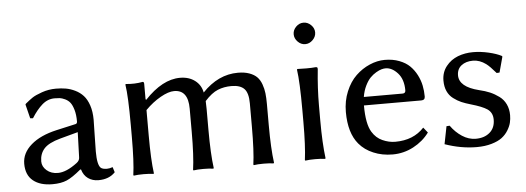

<svg xmlns="http://www.w3.org/2000/svg" viewBox="-46 -773 2488 908"><g transform="rotate(-5 1198.0 -319.0)"><path d="M310.1 -225.1 225.1 -202.1Q169.4 -187 147.7 -162.6Q126 -138.2 126 -102.1Q126 -77.6 147 -59.3Q168 -41 200.2 -41Q240.2 -41 292 -80.1Q306.2 -90.8 306.2 -106ZM310.1 -47.9H306.2Q265.6 -13.7 238.3 -2Q210.9 9.8 169.9 9.8Q111.8 9.8 78.4 -17.3Q44.9 -44.4 44.9 -98.1Q44.9 -148.9 89.4 -187.5Q133.3 -225.6 210.9 -243.2L304.2 -264.2Q311 -266.6 311 -275.9Q311 -308.1 304.2 -331.3Q297.4 -354.5 288.1 -366.2Q278.8 -377.9 264.2 -384.8Q249.5 -391.6 239.3 -392.8Q229 -394 214.8 -394Q182.1 -394 155.8 -371.1Q129.4 -348.1 105 -309.1L91.8 -310.1L75.2 -377L78.1 -380.9Q96.2 -396 111.1 -406.2Q126 -416.5 158 -427.7Q189.9 -439 225.1 -439Q250 -439 271.7 -435.3Q293.5 -431.6 315.9 -420.7Q338.4 -409.7 354.2 -392.3Q370.1 -375 380.1 -345.5Q390.1 -315.9 390.1 -276.9Q390.1 -273.4 388.7 -208Q387.2 -142.6 387.2 -126Q387.2 -63 403.8 -47.9Q412.6 -40.5 433.1 -40.5Q445.3 -40.5 460 -45.9L467.8 -21Q439 9.8 388.2 9.8Q359.9 9.8 339.1 -4.9Q318.4 -19.5 310.1 -47.9Z M643.1 -352.1 646 -349.1Q730.5 -439 814 -439Q856 -439 884.5 -417.5Q913.1 -396 919.9 -359.9Q995.1 -439 1088.9 -439Q1120.1 -439 1143.1 -430.7Q1166 -422.4 1179.2 -408.9Q1192.4 -395.5 1200.2 -374Q1208 -352.5 1210.4 -330.8Q1212.9 -309.1 1212.9 -279.8V-180.2Q1212.9 -67.9 1222.2 0L1219.7 2.9Q1201.7 0 1172.9 0Q1144 0 1126 2.9L1124 0Q1132.8 -61 1132.8 -180.2V-290Q1132.8 -338.9 1113.8 -358.9Q1094.7 -378.9 1052.7 -378.9Q1017.6 -378.9 988 -366.9Q958.5 -355 925.8 -318.8Q926.8 -306.6 926.8 -280.8V-180.2Q926.8 -67.9 936 0L934.1 2.9Q915.5 0 886.7 0Q857.9 0 839.8 2.9L837.9 0Q847.2 -64.5 847.2 -180.2V-290Q847.2 -378.9 780.8 -378.9Q753.9 -378.9 715.8 -357.4Q677.7 -335.9 643.1 -300.8V-180.2Q643.1 -64.5 651.9 0L649.9 2.9Q631.3 0 603 0Q574.7 0 556.2 2.9L554.2 0Q563 -61 563 -180.2V-234.9Q563 -373.5 554.2 -429.2L556.2 -432.1Q598.1 -427.7 636.7 -435.1Q643.1 -435.1 643.1 -424.8Z M1383.1 -561.5Q1367.7 -577.1 1367.7 -597.2Q1367.7 -617.2 1383.1 -632.6Q1398.4 -647.9 1418.5 -647.9Q1438.5 -647.9 1454.1 -632.6Q1469.7 -617.2 1469.7 -597.2Q1469.7 -577.1 1454.1 -561.5Q1438.5 -545.9 1418.5 -545.9Q1398.4 -545.9 1383.1 -561.5ZM1377.4 -234.9Q1377.4 -369.6 1368.7 -429.2L1370.6 -432.1Q1385.7 -431.2 1413.6 -431.2Q1441.4 -431.2 1457.5 -433.1Q1463.4 -433.1 1465.1 -431.2Q1466.8 -429.2 1466.8 -422.9Q1457.5 -333.5 1457.5 -251V-180.2Q1457.5 -71.8 1466.8 0L1464.4 2.9Q1445.8 0 1417.5 0Q1389.2 0 1370.6 2.9L1368.7 0Q1377.4 -64.9 1377.4 -180.2Z M1672.4 -272.9H1856.4Q1870.6 -272.9 1870.6 -287.1Q1870.6 -339.4 1843.8 -369.1Q1816.9 -398.9 1786.1 -398.9Q1777.8 -398.9 1767.1 -396Q1756.3 -393.1 1741.2 -384.3Q1726.1 -375.5 1713.1 -362.3Q1700.2 -349.1 1688.7 -325.7Q1677.2 -302.2 1672.4 -272.9ZM1939.5 -104 1959.5 -79.1Q1930.2 -39.1 1883.8 -14.6Q1837.4 9.8 1785.2 9.8Q1734.9 9.8 1693.8 -7.8Q1652.8 -24.9 1626.5 -56.2Q1581.5 -109.9 1581.5 -209Q1581.5 -261.7 1600.1 -306.4Q1618.7 -351.1 1648.2 -379.4Q1677.7 -407.7 1713.9 -423.3Q1750 -439 1786.1 -439Q1824.2 -439 1854.7 -427.2Q1885.3 -415.5 1904.3 -396.7Q1923.3 -377.9 1936.3 -352.8Q1949.2 -327.6 1954.3 -302.2Q1959.5 -276.9 1959.5 -250Q1959.5 -232.9 1941.4 -232.9H1669.4Q1669.4 -144.5 1693.4 -106Q1711.9 -75.7 1741.7 -62.5Q1772 -48.8 1802.2 -48.8Q1888.7 -48.8 1939.5 -104Z M2049.8 -101.1 2064.9 -102.1Q2087.4 -70.3 2118.4 -50Q2149.4 -29.8 2183.1 -29.8Q2224.1 -29.8 2249.5 -51.8Q2274.9 -73.7 2274.9 -112.8Q2274.9 -146 2250 -163.1Q2226.6 -178.7 2173.8 -193.8Q2147.9 -201.2 2129.4 -209.2Q2110.8 -217.3 2092.3 -231.2Q2073.7 -245.1 2064 -266.6Q2054.2 -288.1 2054.2 -316.9Q2054.2 -356.4 2076.9 -385Q2099.6 -413.6 2133.1 -426.3Q2166.5 -439 2205.1 -439Q2241.2 -439 2279.1 -430.2Q2316.9 -421.4 2339.8 -409.2L2341.8 -405.8L2321.8 -332L2308.1 -331.1Q2279.8 -364.3 2262.7 -377Q2232.9 -398.9 2201.2 -398.9Q2167.5 -398.9 2146.2 -382.3Q2125 -365.7 2125 -335.9Q2125 -280.8 2217.8 -257.8Q2247.1 -251 2269.3 -241.5Q2291.5 -231.9 2311.8 -217Q2332 -202.1 2343 -179.2Q2354 -156.2 2354 -127Q2354 -108.9 2349.9 -91.6Q2345.7 -74.2 2334 -55.2Q2322.3 -36.1 2304 -22.2Q2285.6 -8.3 2254.6 0.7Q2223.6 9.8 2184.1 9.8Q2109.9 9.8 2033.2 -17.1Z"/></g></svg>

Font: Linux Biolinum G
Style: Regular
Weight: 400
Designer: Philipp H. Poll
Foundry: Philipp H. Poll
Version: Version 1.1.0 ; ttfautohint (v1.6)